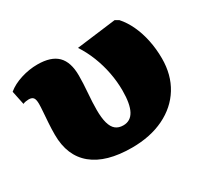

<svg xmlns="http://www.w3.org/2000/svg" viewBox="-116 -691 924 868"><g transform="rotate(-30 346.0 -257.0)"><path d="M347 13Q213 13 143 -44.5Q73 -102 73 -212Q73 -242 75 -272.5Q77 -303 79 -328.5Q81 -354 81 -369Q81 -392 74 -401Q67 -410 50 -410Q43 -410 34.5 -408.5Q26 -407 20 -404L5 -476Q34 -500 77 -513.5Q120 -527 163 -527Q234 -527 267.5 -493.5Q301 -460 301 -390Q301 -371 300 -348Q299 -325 297 -301.5Q295 -278 294 -255.5Q293 -233 293 -215Q293 -173 300.5 -146Q308 -119 323.5 -106.5Q339 -94 363 -94Q401 -94 419.5 -128.5Q438 -163 438 -233Q438 -279 429 -326Q420 -373 402.5 -417.5Q385 -462 360 -500L566 -526L585 -515Q610 -487 628 -448.5Q646 -410 655.5 -364Q665 -318 665 -269Q665 -184 626 -120.5Q587 -57 515 -22Q443 13 347 13Z"/></g></svg>

Font: Literata 18pt Black
Style: Regular
Weight: 900
Designer: Latin by Veronika Burian and Jose Scaglione. Greek by Irene Vlachou. Cyrillic by Vera Evstafieva.
Foundry: TypeTogether
Version: Version 3.103;gftools[0.9.29]